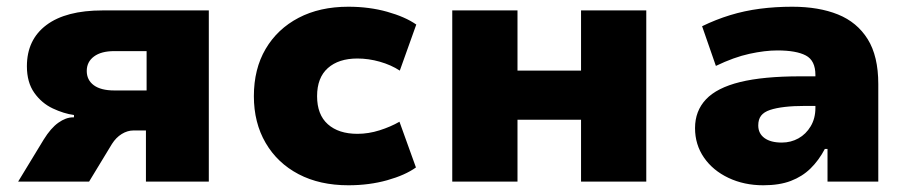

<svg xmlns="http://www.w3.org/2000/svg" viewBox="-20 -540 2710 571"><path d="M34 0 110 -125Q131 -159 153.5 -175Q176 -191 197 -191H200V-198Q170 -202 137 -217.5Q104 -233 82 -264Q60 -295 60 -343Q60 -422 118 -465.5Q176 -509 285 -509H601V0H414V-152H377Q359 -152 342 -141.5Q325 -131 313 -112L245 0ZM320 -271H416V-388H320Q281 -388 259.5 -372Q238 -356 238 -329Q238 -302 259 -286.5Q280 -271 320 -271Z M1016 11Q931 11 868 -22Q805 -55 770 -115Q735 -175 735 -254Q735 -335 770 -394.5Q805 -454 868 -487Q931 -520 1016 -520Q1078 -520 1131.5 -505Q1185 -490 1218 -467L1169 -330Q1143 -347 1109.5 -356.5Q1076 -366 1043 -366Q987 -366 955 -337.5Q923 -309 923 -254Q923 -199 955 -170.5Q987 -142 1043 -142Q1076 -142 1109 -152.5Q1142 -163 1168 -178L1217 -42Q1185 -19 1131.5 -4Q1078 11 1016 11Z M1325 0V-509H1519V-330H1708V-509H1902V0H1708V-184H1519V0Z M2250 11Q2193 11 2146.5 -11Q2100 -33 2073.5 -71.5Q2047 -110 2047 -159Q2047 -210 2079.5 -244.5Q2112 -279 2181 -296Q2250 -313 2360 -313H2428V-225H2374Q2340 -225 2314 -222Q2288 -219 2270 -213Q2252 -207 2243.5 -196Q2235 -185 2235 -167Q2235 -143 2253.5 -129.5Q2272 -116 2305 -116Q2332 -116 2354.5 -128.5Q2377 -141 2391 -164.5Q2405 -188 2405 -219V-317Q2405 -360 2376.5 -375Q2348 -390 2292 -390Q2255 -390 2209 -380Q2163 -370 2109 -344L2068 -462Q2109 -482 2151.5 -495Q2194 -508 2240 -514Q2286 -520 2336 -520Q2415 -520 2472 -497Q2529 -474 2560.5 -423.5Q2592 -373 2592 -290V0H2441V-97H2433Q2415 -63 2390.5 -39Q2366 -15 2332 -2Q2298 11 2250 11Z"/></svg>

Font: Nunito Sans 6pt Black
Style: Regular
Weight: 900
Version: Version 3.101;gftools[0.9.27]